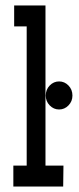

<svg xmlns="http://www.w3.org/2000/svg" viewBox="-20 -685 290 705"><path d="M29 0V-77H78V-588H32V-665H147V-77H213L212 0ZM197 -283Q177 -283 162.5 -298Q148 -313 148 -334Q148 -356 162.5 -371Q177 -386 197 -386Q217 -386 231.5 -371Q246 -356 246 -334Q246 -313 231.5 -298Q217 -283 197 -283Z"/></svg>

Font: Inconsolata UltraCondensed Bold
Style: Regular
Weight: 700
Width: 1
Monospace: yes
Designer: Raph Levien, Cyreal, Brenton Simpson
Foundry: Raph Levien, Cyreal, Google
Version: Version 3.001; ttfautohint (v1.8.2.53-6de2)